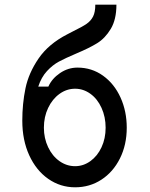

<svg xmlns="http://www.w3.org/2000/svg" viewBox="-20 -790 640 818"><path d="M430 -246Q430 -292 412.5 -330.5Q395 -369 365 -390.5Q335 -412 300 -412Q264 -412 233.5 -390Q203 -368 185 -330Q167 -292 167 -246Q167 -201 185 -163Q203 -125 233.5 -103.5Q264 -82 300 -82Q335 -82 365 -103.5Q395 -125 412.5 -162.5Q430 -200 430 -246ZM75 -276Q75 -348 88.5 -413.5Q102 -479 144.5 -541Q187 -603 267 -644L292 -657Q331 -676 349 -688.5Q367 -701 376.5 -719.5Q386 -738 386 -770H476Q476 -707 452 -667Q428 -627 394 -606Q360 -585 305 -562Q258 -542 231 -527.5Q204 -513 180 -487Q156 -461 143 -421H186Q201 -455 235.5 -478.5Q270 -502 310 -502Q371 -502 419 -467.5Q467 -433 493.5 -374.5Q520 -316 520 -246Q520 -173 491 -115Q462 -57 412 -24.5Q362 8 300 8Q237 8 185.5 -28Q134 -64 104.5 -128.5Q75 -193 75 -276Z"/></svg>

Font: Fliege Mono Thin
Style: Regular
Weight: 100
Version: Version 0.020;Glyphs 3.3 (3306)